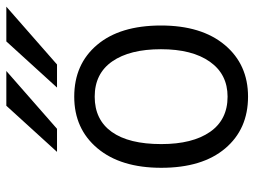

<svg xmlns="http://www.w3.org/2000/svg" viewBox="-116 -656 784 591"><g transform="rotate(-90 275.5 -360.0)"><path d="M175 -576H104L246 -732H353ZM373 -576H302L444 -732H551ZM274 12Q174 12 114.5 -58.5Q55 -129 55 -255Q55 -380 115 -451.5Q175 -523 274 -523Q374 -523 433.5 -452.5Q493 -382 493 -256Q493 -131 433 -59.5Q373 12 274 12ZM274 -51Q343 -51 381.5 -105.5Q420 -160 420 -256Q420 -352 382.5 -406Q345 -460 274 -460Q203 -460 165.5 -407.5Q128 -355 128 -255Q128 -159 165.5 -105Q203 -51 274 -51Z"/></g></svg>

Font: Overpass Light
Style: Regular
Weight: 300
Designer: Delve Withrington, Thomas Jockin
Foundry: Delve Fonts
Version: Version 3.000;DELV;Overpass